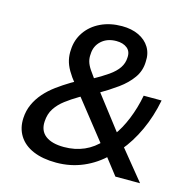

<svg xmlns="http://www.w3.org/2000/svg" viewBox="-106 -819 927 932"><g transform="rotate(15 357.5 -352.5)"><path d="M256 9Q188 9 140 -11.5Q92 -32 68 -70.5Q44 -109 47 -160Q49 -197 63.5 -229Q78 -261 102 -288.5Q126 -316 158 -339.5Q190 -363 225 -384L264 -406L246 -384Q223 -412 208 -438Q193 -464 187.5 -488.5Q182 -513 184 -539Q186 -589 213.5 -629Q241 -669 288 -691.5Q335 -714 395 -714Q443 -714 479 -697Q515 -680 534 -649Q553 -618 550 -576Q549 -531 523.5 -495Q498 -459 456.5 -429Q415 -399 363 -369L362 -393L512 -198L494 -197Q524 -236 547.5 -293.5Q571 -351 583 -415H673Q657 -332 624 -260.5Q591 -189 546 -136L544 -162L676 0H552L479 -94H503Q454 -45 391 -18Q328 9 256 9ZM273 -74Q328 -74 374 -94Q420 -114 456 -155L450 -126L273 -350L314 -346L281 -327Q247 -307 218 -285Q189 -263 171 -235.5Q153 -208 151 -170Q148 -123 180 -98.5Q212 -74 273 -74ZM387 -637Q341 -637 312 -610.5Q283 -584 282 -543Q280 -524 285 -506.5Q290 -489 303 -469.5Q316 -450 336 -423L315 -427Q363 -453 395 -475.5Q427 -498 442.5 -521.5Q458 -545 459 -572Q462 -604 441.5 -620.5Q421 -637 387 -637Z"/></g></svg>

Font: Nunito Sans 10pt SemiBold
Style: Italic
Weight: 600
Italic angle: -9°
Designer: Vernon Adams
Foundry: Vernon Adams
Version: Version 3.101;gftools[0.9.27]